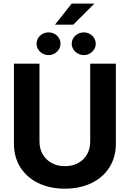

<svg xmlns="http://www.w3.org/2000/svg" viewBox="-20 -1072 744 1101"><path d="M644.4 -707V-247.5Q644.4 -171.4 608 -113.2Q571.6 -54.9 505.2 -22.5Q438.9 9.9 351.9 9.9Q264.9 9.9 198.8 -22.5Q132.7 -54.9 96.3 -113.2Q59.9 -171.4 59.9 -247.5V-707H206.4V-259.9Q206.4 -219.6 224.6 -187.6Q242.9 -155.6 276 -137.3Q309 -119.1 351.9 -119.1Q395.7 -119.1 428.7 -137.3Q461.8 -155.6 479.6 -187.6Q497.3 -219.6 497.3 -259.9V-707ZM391 -1051.5H521.4L400.2 -930.6H295.4ZM189.7 -821.1Q189.7 -839 198.9 -853.9Q208.1 -868.8 223.9 -877.5Q239.6 -886.2 258.1 -886.2Q276.9 -886.2 292.7 -877.7Q308.4 -869.2 317.6 -854.3Q326.9 -839.4 326.9 -821.1Q326.9 -803.7 317.6 -788.8Q308.4 -773.9 292.7 -765Q276.9 -756.1 258.1 -756.1Q240 -756.1 224.1 -765Q208.1 -773.9 198.9 -789Q189.7 -804.1 189.7 -821.1ZM391.3 -821.1Q391.3 -839 400.8 -853.9Q410.2 -868.8 426.5 -877.5Q442.7 -886.2 460.6 -886.2Q479 -886.2 494.8 -877.5Q510.5 -868.8 519.8 -853.9Q529 -839 529 -821.1Q529 -803.7 519.8 -788.8Q510.5 -773.9 494.8 -765Q479 -756.1 460.6 -756.1Q442.7 -756.1 426.5 -765Q410.2 -773.9 400.8 -789Q391.3 -804.1 391.3 -821.1Z"/></svg>

Font: Pretendard Std Variable
Style: Regular
Weight: 400
Designer: Base glyphs from Inter by Rasmus Andersson; Hangeul glyphs from Noto Sans CJK(Source Han Sans) by Jang Soo-young and Kan
Foundry: Kil Hyung-jin
Version: Version 1.309;Glyphs 3.2 (3225)